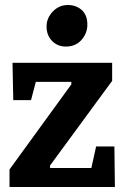

<svg xmlns="http://www.w3.org/2000/svg" viewBox="-20 -747 498 767"><path d="M18 0V-70L265 -410V-420H123L104 -347H33L30 -496H428V-424L180 -86V-76H345L364 -162H437L439 0ZM243 -561Q210 -561 188 -583.5Q166 -606 166 -641Q166 -675 191 -701Q216 -727 251 -727Q284 -727 306.5 -707Q329 -687 329 -649Q329 -614 305.5 -587.5Q282 -561 243 -561Z"/></svg>

Font: Faustina Light
Style: Bold
Weight: 700
Version: Version 1.200